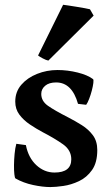

<svg xmlns="http://www.w3.org/2000/svg" viewBox="-20 -758 459 793"><path d="M381.8 -138.2Q381.8 -86.4 360.1 -55.7Q338.4 -24.9 306.2 -9.8Q273.9 5.4 241.7 10Q209.5 14.6 188 14.6Q156.7 14.6 116.7 6.1Q76.7 -2.4 43.9 -21Q41 -22.9 39.3 -38.3Q37.6 -53.7 37.8 -76.4Q38.1 -99.1 40.3 -122.6Q42.5 -146 47.4 -164.1L86.9 -158.7Q97.2 -106.4 130.1 -75.9Q163.1 -45.4 205.1 -45.4Q274.4 -45.4 274.4 -100.1Q274.4 -137.7 240.5 -161.9Q206.5 -186 156.7 -211.9Q129.9 -226.1 103.8 -243.7Q77.6 -261.2 60.3 -284.2Q43 -307.1 43 -338.4Q43 -378.9 68.1 -408Q93.3 -437 133.3 -452.9Q173.3 -468.8 217.3 -468.8Q259.3 -468.8 300.5 -458.5Q341.8 -448.2 364.3 -431.2Q367.2 -428.7 365.5 -415Q363.8 -401.4 359.1 -383.5Q354.5 -365.7 348.1 -349.4Q341.8 -333 335.9 -325.2L302.2 -329.1Q277.3 -417.5 211.9 -417.5Q182.6 -417.5 166.5 -403.8Q150.4 -390.1 150.4 -370.1Q150.4 -340.8 177.5 -321.5Q204.6 -302.2 262.2 -272.9Q290.5 -258.3 318.1 -241Q345.7 -223.6 363.8 -199.2Q381.8 -174.8 381.8 -138.2ZM179.7 -507.8Q170.9 -509.3 156.7 -516.8Q142.6 -524.4 137.2 -528.8L240.7 -738.3Q246.1 -737.8 261.7 -735.4Q277.3 -732.9 296.1 -730Q314.9 -727.1 330.6 -724.1Q346.2 -721.2 351.6 -719.7L366.7 -693.4Z"/></svg>

Font: Gentium Plus
Style: Bold
Weight: 700
Designer: Victor Gaultney, Annie Olsen, Iska Routamaa, Becca Hirsbrunner
Foundry: SIL International
Version: Version 6.101